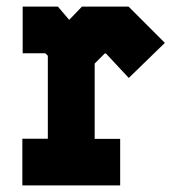

<svg xmlns="http://www.w3.org/2000/svg" viewBox="-20 -561 522 580"><path d="M47.5 -1V-142H124.5V-392.5L117 -400H48.5V-541H155L189 -501L227.5 -541H368.5L478 -431.5L369 -325.5L300 -399.5H296.5L266 -369V-141.5H343V-1Z"/></svg>

Font: Tourney Condensed Black
Style: Regular
Weight: 900
Width: 3
Designer: Tyler Finck
Foundry: Etcetera Type Co
Version: Version 1.010; ttfautohint (v1.8.3)